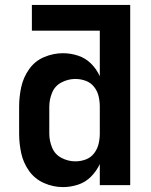

<svg xmlns="http://www.w3.org/2000/svg" viewBox="-20 -755 616 783"><path d="M237 8Q268 8 298.5 -2Q329 -12 351.5 -35Q374 -58 387 -86V0H511V-735H110V-630H387V-444Q374 -473 351.5 -495.5Q329 -518 298.5 -528Q268 -538 237 -538Q197 -538 159.5 -522Q122 -506 98.5 -472.5Q75 -439 66.5 -399.5Q58 -360 58 -320V-210Q58 -170 66.5 -130.5Q75 -91 98.5 -58Q122 -25 159.5 -8.5Q197 8 237 8ZM287 -97Q258 -97 231 -111Q204 -125 192.5 -153Q181 -181 181 -210V-320Q181 -349 192.5 -377Q204 -405 231 -419Q258 -433 287 -433Q309 -433 329.5 -425.5Q350 -418 363.5 -401Q377 -384 382 -363Q387 -342 387 -320V-210Q387 -189 382 -168Q377 -147 363.5 -129.5Q350 -112 329.5 -104.5Q309 -97 287 -97Z"/></svg>

Font: Iosevka Sparkle
Style: Bold
Weight: 700
Designer: Belleve Invis
Foundry: Belleve Invis
Version: Version 4.5.0; ttfautohint (v1.8.3)